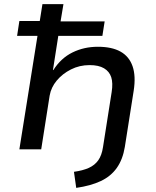

<svg xmlns="http://www.w3.org/2000/svg" viewBox="-20 -725 758 932"><path d="M350 187 339 109Q382 103 411 90Q440 77 457 53Q474 29 480 -11L522 -278Q529 -322 520 -350Q511 -378 485 -393.5Q459 -409 415 -409Q366 -409 324.5 -388Q283 -367 255.5 -334Q228 -301 221 -261L180 0H74L162 -551H63L74 -623H173L186 -705H288L274 -621H488L477 -551H263L237 -385H239Q276 -443 332 -470.5Q388 -498 455 -498Q523 -498 565 -474.5Q607 -451 623.5 -403.5Q640 -356 629 -285L586 -12Q576 49 547 90Q518 131 469 154Q420 177 350 187Z"/></svg>

Font: Nunito Sans 7pt SemiExpanded Medium
Style: Italic
Weight: 500
Width: 6
Italic angle: -9°
Designer: Vernon Adams
Foundry: Vernon Adams
Version: Version 3.101;gftools[0.9.27]